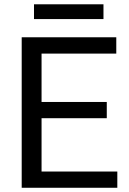

<svg xmlns="http://www.w3.org/2000/svg" viewBox="-20 -887 608 907"><path d="M484.4 -328.6V-405.3H176.3V-633.8H529.3V-710.9H82.5V0H534.2V-76.7H176.3V-328.6ZM468.8 -796.9V-866.7H140.6V-796.9Z"/></svg>

Font: Roboto1
Style: rg
Weight: 400
Designer: Google
Version: Version 2.137; 2017